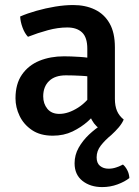

<svg xmlns="http://www.w3.org/2000/svg" viewBox="-20 -525 553 762"><path d="M41.5 -135Q41.5 -192 67.2 -229Q93 -266 136.5 -283.8Q180 -301.5 234 -301.5Q261 -301.5 296.2 -299.2Q331.5 -297 361.5 -290V-216.5Q335.5 -222.5 302.5 -224.2Q269.5 -226 241.5 -226Q198 -226 174.8 -203.5Q151.5 -181 151.5 -142.5Q151.5 -113.5 168 -93.2Q184.5 -73 215.5 -73Q251 -73 290.2 -98Q329.5 -123 356.5 -170.5L373 -88.5Q355 -67 328.8 -43.5Q302.5 -20 267.8 -3.2Q233 13.5 189.5 13.5Q139.5 13.5 106.8 -8.8Q74 -31 57.8 -65Q41.5 -99 41.5 -135ZM389.5 -5Q360 -20.5 344.5 -48.8Q329 -77 326.5 -108V-331.5Q326.5 -376.5 305.8 -396.2Q285 -416 247 -416Q210 -416 170.2 -405.2Q130.5 -394.5 91 -379Q78 -392.5 69.5 -415.5Q61 -438.5 60 -459.5Q88.5 -472 124.8 -482.2Q161 -492.5 199 -498.8Q237 -505 270.5 -505Q319 -505 356.2 -487.2Q393.5 -469.5 414.8 -432.5Q436 -395.5 436 -337V-132.5Q436 -105 444.2 -85.2Q452.5 -65.5 471 -50.5ZM468 128Q478 136.5 485.2 150.5Q492.5 164.5 493.5 181.5Q475.5 196 446.5 206.8Q417.5 217.5 385.5 217.5Q338.5 217.5 307.2 192.8Q276 168 276 123Q276 90 292.2 61.2Q308.5 32.5 333.2 9.2Q358 -14 383.5 -30L471 -50.5Q464 -34.5 451 -19.2Q438 -4 421.5 11Q396.5 31.5 380 52.8Q363.5 74 363.5 99.5Q363.5 122.5 377 133.5Q390.5 144.5 411 144.5Q427 144.5 442 139.2Q457 134 468 128Z"/></svg>

Font: Signika Negative Medium
Style: Regular
Weight: 500
Designer: Anna Giedry
Foundry: Anna Giedry
Version: Version 2.001